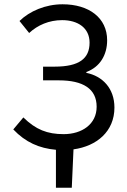

<svg xmlns="http://www.w3.org/2000/svg" viewBox="-20 -688 594 896"><path d="M241 188H315L323 9C432 -6 514 -75 514 -186C514 -276 458 -333 383 -348V-352C446 -375 480 -431 480 -500C480 -605 395 -668 272 -668C192 -668 118 -636 71 -590L116 -534C156 -571 209 -594 270 -594C343 -594 398 -558 398 -489C398 -415 350 -377 235 -377H181V-313H255C367 -313 431 -274 431 -190C431 -108 362 -62 277 -62C201 -62 147 -83 89 -140L42 -84C99 -24 163 4 241 11Z"/></svg>

Font: DAIFUKU Sans
Style: Regular
Weight: 400
Designer: Original font ‘Source Han Sans JP’ : Paul D. Hunt
Foundry: Daifuku
Version: Version 1.000